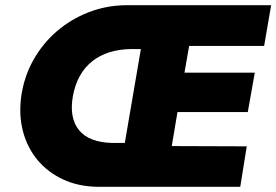

<svg xmlns="http://www.w3.org/2000/svg" viewBox="-20 -720 1065 740"><path d="M931 -156 906 0H357Q282 -1 223 -28.5Q164 -56 124.5 -103.5Q85 -151 68.5 -214Q52 -277 62 -350Q73 -425 108.5 -488.5Q144 -552 198.5 -599Q253 -646 321 -672.5Q389 -699 465 -700H1025L998 -543H709L691 -440H962L935 -288H664L642 -157ZM414 -169H461L523 -531H487Q393 -530 335 -483.5Q277 -437 261 -350Q246 -266 284.5 -218.5Q323 -171 414 -169Z"/></svg>

Font: Jost* Heavy
Style: Italic
Weight: 800
Italic angle: -10°
Version: Version 3.7